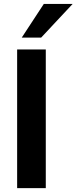

<svg xmlns="http://www.w3.org/2000/svg" viewBox="-20 -975 396 995"><path d="M217.3 0V-718.8H68.8V0ZM193.4 -780.3 356.4 -954.6H207L92.8 -780.3Z"/></svg>

Font: Winston
Style: Bold
Weight: 700
Designer: Vernon Adams, Kim Jin-seong, David Berlow, Cristiano Sobral
Foundry: The Winston Project Authors
Version: Version 3.004